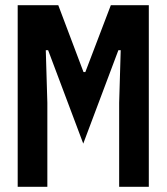

<svg xmlns="http://www.w3.org/2000/svg" viewBox="-20 -718 640 738"><path d="M438 0C438 0 552 0 552 0C552 0 552 -698 552 -698C552 -698 406 -698 406 -698C406 -698 308 -441 308 -441C308 -441 301 -441 301 -441C301 -441 204 -698 204 -698C204 -698 48 -698 48 -698C48 -698 48 0 48 0C48 0 162 0 162 0C162 0 162 -323 162 -323C162 -323 156 -525 156 -525C156 -525 165 -525 165 -525C165 -525 300 -166 300 -166C300 -166 435 -525 435 -525C435 -525 444 -525 444 -525C444 -525 438 -323 438 -323C438 -323 438 0 438 0Z"/></svg>

Font: IBM Plex Mono Mod
Style: SemiBold
Weight: 500
Designer: Mike Abbink, Paul van der Laan, Pieter van Rosmalen
Foundry: Bold Monday
Version: ""